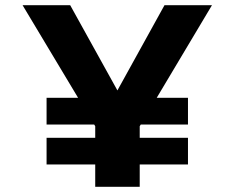

<svg xmlns="http://www.w3.org/2000/svg" viewBox="-20 -720 915 740"><path d="M159.5 -86V-189H347V-233.5L343 -240H159.5V-343H281L67 -700H250.5L432.5 -371.5L614 -700H797L584 -343H704.5V-240H522.5L518.5 -233.5V-189H704.5V-86H518.5V0H347V-86Z"/></svg>

Font: Trispace SemiExpanded
Style: Bold
Weight: 700
Width: 6
Designer: Tyler Finck
Foundry: Etcetera Type Company
Version: Version 1.210; ttfautohint (v1.8.3)